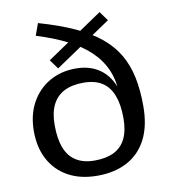

<svg xmlns="http://www.w3.org/2000/svg" viewBox="-83 -813 801 895"><g transform="rotate(-10 317.0 -365.0)"><path d="M307 10Q227 10 169.2 -21.8Q111.5 -53.5 80.8 -110.8Q50 -168 50 -244.5Q50 -322 81.5 -379.5Q113 -437 167.8 -468.5Q222.5 -500 292.5 -500Q331 -500 362 -489.5Q393 -479 416.8 -459Q440.5 -439 456.5 -410.8Q472.5 -382.5 481 -347.5L472.5 -348Q471 -411 449.5 -461.5Q428 -512 385.8 -552.8Q343.5 -593.5 281 -625.2Q218.5 -657 136 -682.5L156.5 -739Q252.5 -711.5 323 -679.5Q393.5 -647.5 441.8 -608Q490 -568.5 518.8 -519.5Q547.5 -470.5 560.2 -409.8Q573 -349 573 -273.5Q573 -179.5 540.5 -116.5Q508 -53.5 448.2 -21.8Q388.5 10 307 10ZM306.5 -62Q360.5 -62 397.5 -80.2Q434.5 -98.5 453.2 -136.5Q472 -174.5 472 -233.5Q472 -298 455.2 -341.5Q438.5 -385 404.2 -406.8Q370 -428.5 316.5 -428.5Q262.5 -428.5 225.8 -410Q189 -391.5 169.8 -353.5Q150.5 -315.5 150.5 -256.5Q150.5 -192 167.2 -148.8Q184 -105.5 218.8 -83.8Q253.5 -62 306.5 -62ZM212.5 -514.5 180.5 -558.5 448 -739.5 480 -695.5Z"/></g></svg>

Font: Newsreader 7pt
Style: Regular
Weight: 400
Designer: Hugues Gentile
Foundry: Production Type
Version: Version 1.003